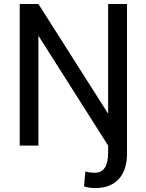

<svg xmlns="http://www.w3.org/2000/svg" viewBox="-20 -731 733 964"><path d="M522.9 -710.9V-160.2L172.9 -710.9H79.1V0H172.9V-551.8L522.9 0V34.7C522.9 102.5 501 136.2 456.5 136.2C436.5 136.2 420.9 133.8 408.7 129.4L401.9 204.6C419.4 210.4 438 213.4 458 213.4C508.8 213.4 548.3 198.2 576.2 168C604 137.7 617.7 95.2 617.7 40.5V-710.9Z"/></svg>

Font: Roboto
Style: Regular
Weight: 400
Designer: Google
Version: Version 2.137; 2017